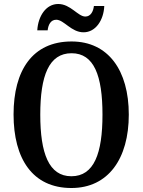

<svg xmlns="http://www.w3.org/2000/svg" viewBox="-20 -933 715 963"><path d="M399 -771C460 -771 500 -832 503 -903H451C448 -876 435 -850 408 -850C371 -850 334 -913 272 -913C210 -913 171 -851 167 -781H219C222 -808 234 -834 262 -834C301 -834 337 -771 399 -771ZM338 10C523 10 626 -137 626 -358C626 -580 523 -725 339 -725C143 -725 48 -580 48 -359C48 -137 143 10 338 10ZM338 -49C225 -49 182 -164 182 -358C182 -553 225 -666 339 -666C452 -666 494 -553 494 -358C494 -164 452 -49 338 -49Z"/></svg>

Font: Noto Serif Bengali Condensed
Style: Regular
Weight: 400
Width: 3
Designer: Juan Bruce, Universal Thirst, Indian Type Foundry and the Monotype Design Team.
Foundry: Monotype Imaging Inc.
Version: Version 2.003